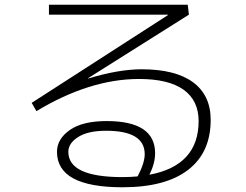

<svg xmlns="http://www.w3.org/2000/svg" viewBox="-20 -755 1040 812"><path d="M352 -424 353 -423Q482 -462 579 -462Q722 -462 796.5 -407Q871 -352 871 -248Q871 -110 775.5 -36.5Q680 37 498 37Q221 37 221 -113Q221 -167 275 -205Q329 -243 431 -243Q636 -243 636 -107Q636 -65 612 -16Q820 -55 820 -243Q820 -330 756.5 -375.5Q693 -421 568 -421Q360 -421 134 -285L114 -320L690 -691V-693H187V-735H774L779 -693ZM562 -9Q592 -66 592 -103Q592 -202 429 -202Q352 -202 310.5 -175.5Q269 -149 269 -113Q269 -6 498 -6Q532 -6 562 -9Z"/></svg>

Font: M PLUS 1p Light
Style: Regular
Weight: 300
Version: Version 1.061